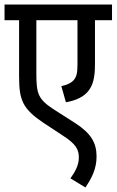

<svg xmlns="http://www.w3.org/2000/svg" viewBox="-20 -642 513 845"><path d="M473 -553V-622H0V-553H64V-306C64 -247 69 -217 83 -188C99 -156 130 -129 169 -103L257 -45C315 -8 327 17 327 51C327 86 310 115 290 143L356 183C382 144 405 103 405 47C405 -14 380 -55 313 -99L219 -159C148 -205 140 -228 140 -319V-553H321V-358C321 -318 316 -302 303 -288C292 -276 274 -268 250 -263L270 -192C317 -200 350 -217 370 -243C390 -270 398 -301 398 -362V-553Z"/></svg>

Font: Noto Sans Condensed
Style: Italic
Weight: 400
Width: 3
Italic angle: -12°
Designer: Monotype Design Team
Foundry: Monotype Imaging Inc.
Version: Version 2.013